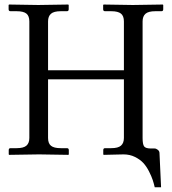

<svg xmlns="http://www.w3.org/2000/svg" viewBox="-20 -666 741 827"><path d="M512.2 -1Q512.2 -1 426.8 1L424.8 -1V-19.5Q424.8 -27.8 432.6 -27.8H459Q488.8 -27.8 501.2 -38.8Q513.7 -49.8 513.7 -71.8V-324.2H187V-71.8Q187 -48.3 199.7 -38.1Q212.4 -27.8 241.7 -27.8H268.1Q276.4 -27.8 276.4 -19.5V-1L274.4 1Q187.5 -1 148.4 -1L19.5 1L17.6 -1V-19.5Q17.6 -27.8 25.4 -27.8H51.8Q81.5 -27.8 94 -38.8Q106.4 -49.8 106.4 -71.8V-573.7Q106.4 -597.2 93.8 -607.4Q81.1 -617.7 51.8 -617.7H25.4Q17.1 -617.7 17.1 -626V-644.5L19 -646.5Q106 -644.5 145 -644.5L273.9 -646.5L275.9 -644.5V-626Q275.9 -617.7 268.1 -617.7H241.7Q211.9 -617.7 199.5 -606.7Q187 -595.7 187 -573.7V-363.3H513.7V-573.7Q513.7 -597.2 501 -607.4Q488.3 -617.7 459 -617.7H432.6Q424.3 -617.7 424.3 -626V-644.5L426.3 -646.5Q513.2 -644.5 552.2 -644.5L681.2 -646.5L683.1 -644.5V-626Q683.1 -617.7 675.3 -617.7H648.9Q619.1 -617.7 606.7 -606.7Q594.2 -595.7 594.2 -573.7V-71.8Q594.2 -44.4 600.8 -35.4Q607.4 -26.4 630.4 -26.4H646Q652.3 -26.4 659.7 -20.8Q667 -15.1 667 -6.3L673.8 140.6H646.5Q642.6 124 637.7 109.1Q632.8 94.2 622.1 72.8Q611.3 51.3 597.4 36.1Q583.5 21 561.3 10Q539.1 -1 512.2 -1Z"/></svg>

Font: Libertinage
Style: b
Weight: 400
Designer: OSP
Foundry: OSP
Version: Version 1.0; 2008; OFL relea